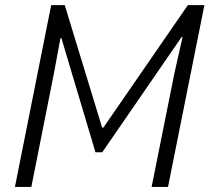

<svg xmlns="http://www.w3.org/2000/svg" viewBox="-20 -740 829 760"><path d="M182.6 -719.7H236.3L384.3 -234.9H389.2L723.6 -719.7H789.1L645 0H580.1L670.4 -450.2L702.6 -593.3H698.7L384.8 -137.2H357.9L223.1 -588.9H219.2L193.4 -449.2L104 0H39.1Z"/></svg>

Font: Reddit Sans Chocolate Light
Style: Italic
Weight: 300
Italic angle: -11.25°
Designer: Stephen Hutchings
Version: Version 1.013